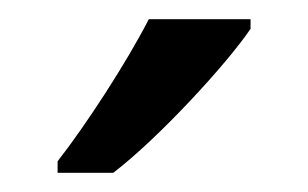

<svg xmlns="http://www.w3.org/2000/svg" viewBox="-20 -786 321 200"><path d="M241 -756V-766H135C112 -721 69 -655 40 -618V-606H98C145 -642 216 -719 241 -756Z"/></svg>

Font: Noto Sans Bhaiksuki
Style: Regular
Weight: 400
Designer: Monotype Design Team
Foundry: Monotype Imaging Inc.
Version: Version 2.002